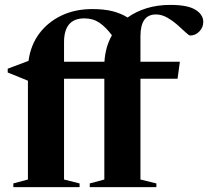

<svg xmlns="http://www.w3.org/2000/svg" viewBox="-20 -764 850 784"><path d="M305 0H34.5V-15L94 -31V-434.5L11.5 -468V-483.5L96.5 -515.5Q105 -579.5 140.2 -626.8Q175.5 -674 231 -700.5Q286.5 -727 357.5 -727Q405.5 -727 440.2 -718Q475 -709 501 -692.5Q535 -717 579 -730.5Q623 -744 675.5 -744Q746 -744 778 -724.2Q810 -704.5 810 -674.5Q810 -652 794 -635.5Q778 -619 757 -619Q751.5 -619 737.8 -632Q724 -645 704.8 -662Q685.5 -679 663 -692Q640.5 -705 616.5 -705Q553.5 -705 553.5 -616V-512H714.5L705 -442.5H553.5V-31L618.5 -15V0H346.5V-15L406 -31V-442.5H241.5V-31L305 -15ZM241.5 -592V-512H406.5Q410 -572 437 -620Q411.5 -654 385.5 -671.5Q359.5 -689 324.5 -689Q241.5 -689 241.5 -592Z"/></svg>

Font: Newsreader 72pt SemiBold
Style: Regular
Weight: 600
Designer: Hugues Gentile
Foundry: Production Type
Version: Version 1.003; ttfautohint (v1.8.3)